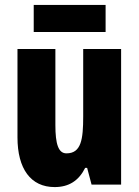

<svg xmlns="http://www.w3.org/2000/svg" viewBox="-20 -750 563 780"><path d="M409 -730H117V-620H409ZM472 -551H318V-277C318 -184 310 -127 250 -127C217 -127 205 -165 205 -242V-551H51V-192C51 -64 105 10 202 10C260 10 300 -16 326 -68H334L352 0H472Z"/></svg>

Font: Noto Sans Bengali ExtraCondensed ExtraBold
Style: Regular
Weight: 800
Width: 2
Designer: Joana Ranito - Universal Thirst; Jelle Bosma - Monotype Design Team
Foundry: Universal Thirst ehf.
Version: Version 3.000